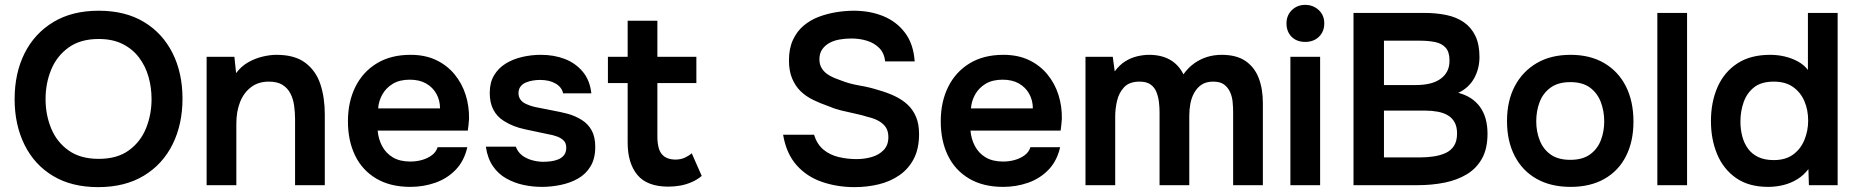

<svg xmlns="http://www.w3.org/2000/svg" viewBox="-20 -760 7621 788"><path d="M383 8Q274 8 197.5 -38Q121 -84 80.5 -166Q40 -248 40 -353Q40 -460 81 -541.5Q122 -623 199 -669.5Q276 -716 385 -716Q494 -716 570.5 -670Q647 -624 688 -542.5Q729 -461 729 -355Q729 -250 688.5 -168Q648 -86 570.5 -39Q493 8 383 8ZM385 -108Q461 -108 509 -143Q557 -178 579.5 -234Q602 -290 602 -353Q602 -401 589.5 -445Q577 -489 550.5 -524Q524 -559 483 -579.5Q442 -600 385 -600Q310 -600 261.5 -565Q213 -530 190 -474Q167 -418 167 -353Q167 -289 190 -233Q213 -177 261.5 -142.5Q310 -108 385 -108Z M828 0V-527H942L949 -460Q970 -488 998 -504Q1026 -520 1057 -527.5Q1088 -535 1115 -535Q1190 -535 1233.5 -502Q1277 -469 1295 -414Q1313 -359 1313 -291V0H1191V-271Q1191 -300 1187 -327.5Q1183 -355 1171.5 -377Q1160 -399 1139 -412Q1118 -425 1083 -425Q1040 -425 1010 -402Q980 -379 965 -340.5Q950 -302 950 -253V0Z M1664 7Q1582 7 1524.5 -27Q1467 -61 1437.5 -121.5Q1408 -182 1408 -262Q1408 -342 1438.5 -403.5Q1469 -465 1526.5 -500Q1584 -535 1665 -535Q1725 -535 1770 -513.5Q1815 -492 1845.5 -455Q1876 -418 1891 -371Q1906 -324 1905 -272Q1904 -260 1903 -248.5Q1902 -237 1900 -224H1530Q1533 -189 1548.5 -160Q1564 -131 1592.5 -114Q1621 -97 1664 -97Q1689 -97 1712 -103.5Q1735 -110 1752.5 -123Q1770 -136 1776 -156H1898Q1885 -99 1850 -63Q1815 -27 1766.5 -10Q1718 7 1664 7ZM1532 -315H1786Q1786 -348 1771 -375Q1756 -402 1728.5 -417.5Q1701 -433 1662 -433Q1620 -433 1592 -416Q1564 -399 1549 -372Q1534 -345 1532 -315Z M2204 7Q2166 7 2128.5 -1Q2091 -9 2058 -27.5Q2025 -46 2003 -78Q1981 -110 1974 -158H2097Q2105 -136 2122.5 -122.5Q2140 -109 2163.5 -102.5Q2187 -96 2210 -96Q2224 -96 2240.5 -98Q2257 -100 2271.5 -106Q2286 -112 2295 -123.5Q2304 -135 2304 -154Q2304 -172 2294 -182.5Q2284 -193 2267 -199.5Q2250 -206 2226 -210Q2183 -219 2134 -229.5Q2085 -240 2049 -263Q2034 -272 2023 -284Q2012 -296 2004.5 -310.5Q1997 -325 1993.5 -342Q1990 -359 1990 -379Q1990 -421 2007.5 -450.5Q2025 -480 2054.5 -498.5Q2084 -517 2122 -526Q2160 -535 2200 -535Q2254 -535 2298 -518Q2342 -501 2371.5 -466Q2401 -431 2407 -377H2291Q2286 -402 2260.5 -417Q2235 -432 2196 -432Q2182 -432 2167 -429.5Q2152 -427 2138.5 -421.5Q2125 -416 2116.5 -405Q2108 -394 2108 -378Q2108 -363 2115.5 -352Q2123 -341 2138.5 -333.5Q2154 -326 2175 -321Q2209 -314 2246 -307Q2283 -300 2310 -293Q2342 -284 2368 -267.5Q2394 -251 2408.5 -224.5Q2423 -198 2423 -157Q2423 -109 2403.5 -77Q2384 -45 2352 -27Q2320 -9 2281 -1Q2242 7 2204 7Z M2723 6Q2636 6 2596 -42Q2556 -90 2556 -175V-419H2475V-527H2556V-675H2678V-527H2838V-419H2678V-198Q2678 -172 2684 -151Q2690 -130 2706 -118Q2722 -106 2750 -105Q2774 -105 2791 -113Q2808 -121 2819 -131L2860 -38Q2841 -22 2817.5 -12Q2794 -2 2770 2Q2746 6 2723 6Z M3487 8Q3416 8 3353.5 -13.5Q3291 -35 3249 -82.5Q3207 -130 3194 -207H3321Q3333 -168 3359.5 -146Q3386 -124 3422 -115.5Q3458 -107 3495 -107Q3528 -107 3557.5 -115.5Q3587 -124 3606.5 -144Q3626 -164 3626 -197Q3626 -222 3615.5 -237.5Q3605 -253 3586.5 -263.5Q3568 -274 3542 -280Q3517 -288 3488 -294Q3459 -300 3431 -307Q3403 -314 3378 -325Q3346 -336 3316.5 -350.5Q3287 -365 3265.5 -386Q3244 -407 3231 -438Q3218 -469 3218 -512Q3218 -561 3234.5 -596.5Q3251 -632 3278.5 -655Q3306 -678 3340.5 -691Q3375 -704 3412.5 -710Q3450 -716 3484 -716Q3550 -716 3604.5 -694Q3659 -672 3694 -626Q3729 -580 3734 -508H3613Q3609 -542 3589 -562.5Q3569 -583 3539 -592.5Q3509 -602 3474 -602Q3450 -602 3426.5 -598Q3403 -594 3384.5 -584Q3366 -574 3354.5 -557.5Q3343 -541 3343 -516Q3343 -494 3354 -477.5Q3365 -461 3384.5 -450Q3404 -439 3431 -430Q3466 -416 3507.5 -409Q3549 -402 3586 -390Q3622 -380 3652.5 -365.5Q3683 -351 3705 -330.5Q3727 -310 3739.5 -280.5Q3752 -251 3752 -210Q3752 -150 3730.5 -108.5Q3709 -67 3671.5 -41Q3634 -15 3586.5 -3.5Q3539 8 3487 8Z M4097 7Q4015 7 3957.5 -27Q3900 -61 3870.5 -121.5Q3841 -182 3841 -262Q3841 -342 3871.5 -403.5Q3902 -465 3959.5 -500Q4017 -535 4098 -535Q4158 -535 4203 -513.5Q4248 -492 4278.5 -455Q4309 -418 4324 -371Q4339 -324 4338 -272Q4337 -260 4336 -248.5Q4335 -237 4333 -224H3963Q3966 -189 3981.5 -160Q3997 -131 4025.5 -114Q4054 -97 4097 -97Q4122 -97 4145 -103.5Q4168 -110 4185.5 -123Q4203 -136 4209 -156H4331Q4318 -99 4283 -63Q4248 -27 4199.5 -10Q4151 7 4097 7ZM3965 -315H4219Q4219 -348 4204 -375Q4189 -402 4161.5 -417.5Q4134 -433 4095 -433Q4053 -433 4025 -416Q3997 -399 3982 -372Q3967 -345 3965 -315Z M4435 0V-527H4547L4555 -467Q4575 -494 4598.5 -508.5Q4622 -523 4647.5 -529Q4673 -535 4696 -535Q4746 -535 4781.5 -515Q4817 -495 4837 -455Q4857 -483 4882 -500.5Q4907 -518 4935 -526.5Q4963 -535 4994 -535Q5055 -535 5092 -509.5Q5129 -484 5146 -439.5Q5163 -395 5163 -338V0H5041V-299Q5041 -319 5039 -341Q5037 -363 5028.5 -382Q5020 -401 5004 -413Q4988 -425 4959 -425Q4930 -425 4911.5 -412.5Q4893 -400 4881.5 -379.5Q4870 -359 4865.5 -334.5Q4861 -310 4861 -286V0H4739V-300Q4739 -319 4736.5 -340.5Q4734 -362 4726.5 -381.5Q4719 -401 4702.5 -413Q4686 -425 4657 -425Q4615 -425 4593.5 -402Q4572 -379 4564.5 -346Q4557 -313 4557 -283V0Z M5276 0V-527H5398V0ZM5337 -588Q5302 -588 5281 -609Q5260 -630 5260 -664Q5260 -697 5282 -718.5Q5304 -740 5337 -740Q5369 -740 5392 -719Q5415 -698 5415 -664Q5415 -630 5393 -609Q5371 -588 5337 -588Z M5535 0V-707H5825Q5874 -707 5915.5 -698.5Q5957 -690 5987.5 -669Q6018 -648 6035 -613Q6052 -578 6052 -526Q6052 -478 6030 -438.5Q6008 -399 5965 -379Q6023 -364 6054 -321.5Q6085 -279 6085 -211Q6085 -150 6062.5 -109.5Q6040 -69 6000.5 -45Q5961 -21 5909 -10.5Q5857 0 5798 0ZM5660 -114H5809Q5837 -114 5864 -118Q5891 -122 5913 -132Q5935 -142 5947.5 -161.5Q5960 -181 5960 -212Q5960 -240 5950 -258Q5940 -276 5922.5 -286.5Q5905 -297 5881 -301.5Q5857 -306 5831 -306H5660ZM5660 -411H5792Q5823 -411 5848 -417Q5873 -423 5891 -435.5Q5909 -448 5919 -466.5Q5929 -485 5929 -512Q5929 -547 5913 -564.5Q5897 -582 5869.5 -587.5Q5842 -593 5808 -593H5660Z M6426 7Q6345 7 6286.5 -26Q6228 -59 6196.5 -120Q6165 -181 6165 -263Q6165 -346 6197 -406.5Q6229 -467 6287 -501Q6345 -535 6426 -535Q6506 -535 6564 -501Q6622 -467 6653 -405.5Q6684 -344 6684 -261Q6684 -180 6653.5 -119.5Q6623 -59 6565 -26Q6507 7 6426 7ZM6425 -104Q6475 -104 6505.5 -126Q6536 -148 6550 -184Q6564 -220 6564 -262Q6564 -304 6550 -341Q6536 -378 6505.5 -400.5Q6475 -423 6425 -423Q6375 -423 6344 -400.5Q6313 -378 6299 -341.5Q6285 -305 6285 -262Q6285 -220 6299.5 -183.5Q6314 -147 6344.5 -125.5Q6375 -104 6425 -104Z M6782 0V-707H6904V0Z M7237 7Q7157 7 7105 -29.5Q7053 -66 7027.5 -127Q7002 -188 7002 -263Q7002 -341 7029 -402.5Q7056 -464 7110 -499.5Q7164 -535 7245 -535Q7275 -535 7303.5 -528.5Q7332 -522 7357.5 -508.5Q7383 -495 7400 -473V-707H7522V0H7404L7402 -66Q7383 -41 7357.5 -25Q7332 -9 7301 -1Q7270 7 7237 7ZM7260 -103Q7308 -103 7339 -125.5Q7370 -148 7385.5 -185.5Q7401 -223 7401 -265Q7401 -309 7385.5 -345Q7370 -381 7339 -403Q7308 -425 7260 -425Q7209 -425 7179.5 -402Q7150 -379 7136.5 -341.5Q7123 -304 7123 -261Q7123 -229 7130.5 -200.5Q7138 -172 7154 -150Q7170 -128 7196 -115.5Q7222 -103 7260 -103Z"/></svg>

Font: Onest SemiBold
Style: Regular
Weight: 600
Designer: Dmitri Voloshin, Andrey Kudryavtsev
Foundry: Dmitri Voloshin, Andrey Kudryavtsev
Version: Version 1.000;gftools[0.9.33]